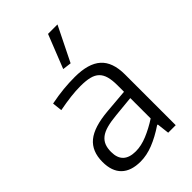

<svg xmlns="http://www.w3.org/2000/svg" viewBox="-237 -894 992 992"><g transform="rotate(-45 259.0 -397.5)"><path d="M183 5Q114 5 78 -30Q42 -65 42 -133Q42 -211 90.5 -251Q139 -291 247 -300L377 -311V-359Q377 -396 370 -421.5Q363 -447 347 -462.5Q331 -478 304.5 -484.5Q278 -491 239 -491Q204 -491 166 -486.5Q128 -482 81 -473L75 -527Q126 -537 167.5 -541Q209 -545 251 -545Q350 -545 397 -503Q444 -461 444 -371V0H389L381 -68H376Q324 -33 276 -14Q228 5 183 5ZM203 -50Q243 -50 287.5 -68.5Q332 -87 377 -116V-265L264 -254Q221 -250 191.5 -242Q162 -234 144 -220Q126 -206 118 -186Q110 -166 110 -138Q110 -50 203 -50ZM238 -616 311 -800H380L286 -610Z"/></g></svg>

Font: Plata Sans Light
Style: Regular
Weight: 300
Designer: Pablo Impallari, Andres Torresi, & Cristiano Sobral
Foundry: Pablo Impallari, Andres Torresi, & Cristiano Sobral
Version: Version 1.00;December 28, 2019;FontCreator 12.0.0.2547 64-bi